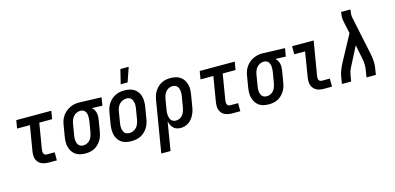

<svg xmlns="http://www.w3.org/2000/svg" viewBox="-82 -1282 4164 2022"><g transform="rotate(-15 2000.0 -270.5)"><path d="M305 0Q284 0 263.5 -3.5Q243 -7 225 -15.5Q207 -24 193.5 -39Q180 -54 173 -72.5Q166 -91 165.5 -112Q165 -133 168 -155L214 -432H74L89 -520H471L456 -432H316L270 -155Q268 -143 268 -131.5Q268 -120 271.5 -110Q275 -100 284 -94Q293 -88 305 -88H392V0Z M704 8Q675 8 647 2Q619 -4 597 -19.5Q575 -35 560 -58Q545 -81 538 -107.5Q531 -134 531.5 -163Q532 -192 537 -221L557 -341Q561 -366 569 -390Q577 -414 591.5 -435.5Q606 -457 626 -475Q646 -493 669.5 -504.5Q693 -516 717.5 -522Q742 -528 766 -528H781L1019 -520L1004 -432L891 -436Q905 -424 914 -408.5Q923 -393 927.5 -375Q932 -357 931.5 -337.5Q931 -318 928 -299L908 -179Q904 -154 896.5 -130Q889 -106 875.5 -84Q862 -62 843 -43.5Q824 -25 801 -13Q778 -1 753 3.5Q728 8 704 8ZM705 -80Q725 -80 745 -89.5Q765 -99 778.5 -116Q792 -133 799 -153Q806 -173 810 -193L830 -313Q832 -327 832.5 -340.5Q833 -354 832.5 -367.5Q832 -381 828 -393.5Q824 -406 816.5 -416.5Q809 -427 797.5 -433Q786 -439 773 -440H761Q741 -440 721 -430Q701 -420 687.5 -403.5Q674 -387 666.5 -367Q659 -347 656 -327L636 -207Q633 -192 632.5 -177.5Q632 -163 633.5 -149Q635 -135 640 -122Q645 -109 654 -99Q663 -89 676.5 -84.5Q690 -80 705 -80Z M1205 8Q1176 8 1148 2Q1120 -4 1097.5 -19Q1075 -34 1060 -57Q1045 -80 1038.5 -107Q1032 -134 1032 -163Q1032 -192 1037 -221L1057 -341Q1061 -366 1069 -390.5Q1077 -415 1091.5 -437Q1106 -459 1126 -477.5Q1146 -496 1170 -507.5Q1194 -519 1218.5 -523.5Q1243 -528 1268 -528Q1297 -528 1325 -522Q1353 -516 1375.5 -501Q1398 -486 1413.5 -463Q1429 -440 1435.5 -413Q1442 -386 1441.5 -357Q1441 -328 1436 -299L1416 -179Q1412 -154 1404 -129.5Q1396 -105 1382 -83Q1368 -61 1348 -42.5Q1328 -24 1304 -12.5Q1280 -1 1255 3.5Q1230 8 1205 8ZM1206 -80Q1227 -80 1248 -89Q1269 -98 1283.5 -114.5Q1298 -131 1306 -151.5Q1314 -172 1318 -193L1338 -313Q1340 -328 1341 -342.5Q1342 -357 1339.5 -371Q1337 -385 1332.5 -398Q1328 -411 1318.5 -421Q1309 -431 1295.5 -435.5Q1282 -440 1268 -440Q1247 -440 1226 -431Q1205 -422 1190 -405.5Q1175 -389 1167 -368.5Q1159 -348 1156 -327L1136 -207Q1133 -192 1132.5 -177.5Q1132 -163 1134 -149Q1136 -135 1141 -122Q1146 -109 1155 -99Q1164 -89 1178 -84.5Q1192 -80 1206 -80ZM1249 -600 1287 -756H1378L1324 -600Z M1473 215 1565 -341Q1569 -366 1576.5 -390Q1584 -414 1598 -436Q1612 -458 1631 -476.5Q1650 -495 1673 -507Q1696 -519 1720.5 -523.5Q1745 -528 1769 -528Q1798 -528 1826 -522Q1854 -516 1876.5 -500.5Q1899 -485 1913.5 -462Q1928 -439 1935.5 -412.5Q1943 -386 1942 -357Q1941 -328 1936 -299L1916 -179Q1913 -156 1906.5 -134Q1900 -112 1889.5 -91Q1879 -70 1864 -51Q1849 -32 1829.5 -18.5Q1810 -5 1787 1.5Q1764 8 1742 8Q1719 8 1698.5 1.5Q1678 -5 1663 -20Q1648 -35 1639 -54.5Q1630 -74 1625 -95L1574 215ZM1715 -80Q1735 -80 1754.5 -89.5Q1774 -99 1787 -116Q1800 -133 1807 -153Q1814 -173 1818 -193L1838 -313Q1840 -328 1841 -342.5Q1842 -357 1840 -371Q1838 -385 1833.5 -398Q1829 -411 1819.5 -421Q1810 -431 1797 -435.5Q1784 -440 1769 -440Q1749 -440 1728.5 -430.5Q1708 -421 1695 -404Q1682 -387 1674.5 -367Q1667 -347 1664 -327L1646 -219Q1643 -203 1642 -187.5Q1641 -172 1642.5 -157Q1644 -142 1648.5 -127.5Q1653 -113 1662 -102Q1671 -91 1685 -85.5Q1699 -80 1715 -80Z M2305 0Q2284 0 2263.5 -3.5Q2243 -7 2225 -15.5Q2207 -24 2193.5 -39Q2180 -54 2173 -72.5Q2166 -91 2165.5 -112Q2165 -133 2168 -155L2214 -432H2074L2089 -520H2471L2456 -432H2316L2270 -155Q2268 -143 2268 -131.5Q2268 -120 2271.5 -110Q2275 -100 2284 -94Q2293 -88 2305 -88H2392V0Z M2704 8Q2675 8 2647 2Q2619 -4 2597 -19.5Q2575 -35 2560 -58Q2545 -81 2538 -107.5Q2531 -134 2531.5 -163Q2532 -192 2537 -221L2557 -341Q2561 -366 2569 -390Q2577 -414 2591.5 -435.5Q2606 -457 2626 -475Q2646 -493 2669.5 -504.5Q2693 -516 2717.5 -522Q2742 -528 2766 -528H2781L3019 -520L3004 -432L2891 -436Q2905 -424 2914 -408.5Q2923 -393 2927.5 -375Q2932 -357 2931.5 -337.5Q2931 -318 2928 -299L2908 -179Q2904 -154 2896.5 -130Q2889 -106 2875.5 -84Q2862 -62 2843 -43.5Q2824 -25 2801 -13Q2778 -1 2753 3.5Q2728 8 2704 8ZM2705 -80Q2725 -80 2745 -89.5Q2765 -99 2778.5 -116Q2792 -133 2799 -153Q2806 -173 2810 -193L2830 -313Q2832 -327 2832.5 -340.5Q2833 -354 2832.5 -367.5Q2832 -381 2828 -393.5Q2824 -406 2816.5 -416.5Q2809 -427 2797.5 -433Q2786 -439 2773 -440H2761Q2741 -440 2721 -430Q2701 -420 2687.5 -403.5Q2674 -387 2666.5 -367Q2659 -347 2656 -327L2636 -207Q2633 -192 2632.5 -177.5Q2632 -163 2633.5 -149Q2635 -135 2640 -122Q2645 -109 2654 -99Q2663 -89 2676.5 -84.5Q2690 -80 2705 -80Z M3305 0Q3283 0 3262 -3.5Q3241 -7 3223 -17Q3205 -27 3192 -42.5Q3179 -58 3173 -77.5Q3167 -97 3166.5 -118.5Q3166 -140 3170 -162L3214 -432H3096V-520H3331L3269 -148Q3267 -137 3267.5 -126Q3268 -115 3272 -106.5Q3276 -98 3285 -93Q3294 -88 3305 -88H3392V0Z M3500 0 3512 -74Q3518 -112 3533.5 -150Q3549 -188 3569 -225L3716 -497L3687 -631Q3688 -633 3687 -635.5Q3686 -638 3686 -640Q3681 -661 3682 -683Q3683 -705 3687 -728L3688 -735H3790L3789 -728Q3786 -708 3784 -688Q3782 -668 3786 -649L3875 -225Q3882 -188 3885 -150Q3888 -112 3882 -74L3870 0H3768L3780 -74Q3786 -108 3784.5 -141.5Q3783 -175 3776 -207L3746 -356L3658 -184Q3651 -170 3644 -157Q3637 -144 3631 -130Q3625 -116 3620 -102Q3615 -88 3613 -74L3601 0Z"/></g></svg>

Font: Iosevka Curly Slab Semibold
Style: Italic
Weight: 600
Italic angle: -9°
Monospace: yes
Designer: Belleve Invis
Foundry: Belleve Invis
Version: Version 22.1.2; ttfautohint (v1.8.4)